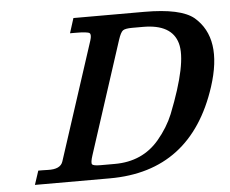

<svg xmlns="http://www.w3.org/2000/svg" viewBox="-46 -641 830 693"><g transform="rotate(-5 369.0 -294.0)"><path d="M563.5 -211.9Q635.3 -393.1 615.5 -463.6Q595.7 -534.2 491.7 -534.2H452.6Q427.2 -534.2 418.7 -528.1Q410.2 -522 401.4 -495.1L269.5 -88.9Q260.7 -62 265.1 -56.2Q269.5 -50.3 295.4 -50.3H347.2Q447.8 -50.3 508.3 -122.1Q544.4 -165 563.5 -211.9ZM717.3 -297.4Q620.6 0 324.7 0H53.2L69.8 -50.3H83.5Q92.3 -50.3 104 -49.8Q150.4 -47.9 159.2 -75.7L297.9 -502Q304.2 -522 298.1 -528.1Q292 -534.2 244.6 -534.2H227.1L244.1 -587.9H501Q632.8 -587.9 680.2 -548.8Q772.9 -469.2 717.3 -297.4Z"/></g></svg>

Font: RIT Rachana
Style: Bold Italic
Weight: 700
Designer: Hussain KH
Version: 1.4.7